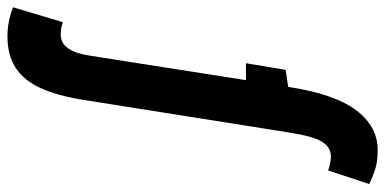

<svg xmlns="http://www.w3.org/2000/svg" viewBox="-394 -516 1010 503"><g transform="rotate(90 110.5 -265.0)"><path d="M-45.4 220Q-64.3 220 -83.1 216.4Q-102 212.8 -121.4 205.3L-82.4 74.8Q-71.1 78.8 -64 79.6Q-57 80.4 -50.2 80.4Q-34.5 80.4 -23.6 71.6Q-12.8 62.9 -5.4 45.4Q1.9 27.9 5.8 0.9L69.5 -404.8H25.1L42.5 -508.8L87.2 -515.5Q105.3 -636 147.9 -693Q190.5 -750 252.7 -750Q282 -750 302.3 -743.6Q322.6 -737.2 341.6 -727.6L305.9 -620Q299.9 -622.7 293.3 -624Q286.6 -625.4 280.8 -626.4Q275 -627.4 269.4 -627.4Q245.1 -627.4 230.6 -603.8Q216.1 -580.2 206.3 -515.5L121.1 21.3Q110.6 88.2 90.6 132.4Q70.6 176.6 37.4 198.3Q4.1 220 -45.4 220Z"/></g></svg>

Font: Georama ExtraCondensed Thin
Style: Italic
Weight: 100
Width: 2
Italic angle: -9°
Designer: Jean-Baptiste Levee
Foundry: Production Type
Version: Version 1.001